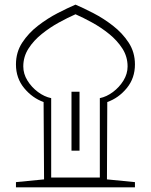

<svg xmlns="http://www.w3.org/2000/svg" viewBox="-20 -797 642 817"><path d="M47.9 0V-22L167.5 -33.7L165.5 -362.8Q117.7 -379.9 82.8 -422.1Q47.9 -464.4 47.9 -522.9Q47.9 -574.7 74.5 -615.5Q101.1 -656.2 141.6 -687.5Q182.1 -718.8 225.1 -741Q268.1 -763.2 301.3 -777.3Q334.5 -763.2 377.4 -741Q420.4 -718.8 460.7 -687.5Q501 -656.2 527.6 -615.5Q554.2 -574.7 554.2 -522.9Q554.2 -464.4 519.5 -422.1Q484.9 -379.9 436.5 -362.8L435.1 -33.7L554.2 -22V0ZM404.8 -41.5V-379.4Q433.6 -385.3 460.7 -405.5Q487.8 -425.8 505.4 -454.3Q522.9 -482.9 522.9 -514.2Q522.9 -555.7 501 -590.1Q479 -624.5 444.6 -652.3Q410.2 -680.2 371.8 -701.2Q333.5 -722.2 301.3 -736.3Q269 -722.2 230.7 -701.2Q192.4 -680.2 157.7 -652.3Q123 -624.5 101.1 -590.1Q79.1 -555.7 79.1 -514.2Q79.1 -482.9 96.7 -454.3Q114.3 -425.8 141.6 -405.5Q168.9 -385.3 197.8 -379.4V-41.5ZM284.2 -406.7H318.4V-155.8H284.2Z"/></svg>

Font: Pinar DS4-Regular
Style: Regular
Weight: 400
Designer: Amin Abedi
Version: Version 2.000